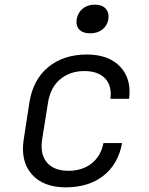

<svg xmlns="http://www.w3.org/2000/svg" viewBox="-20 -794 640 824"><path d="M262 10Q166 10 116.5 -46Q67 -102 82 -197L106 -353Q121 -451 186.5 -505.5Q252 -560 353 -560Q446 -560 495.5 -508Q545 -456 534 -370H454Q461 -426 431 -457.5Q401 -489 342 -489Q280 -489 238 -453.5Q196 -418 186 -353L161 -197Q151 -132 181.5 -96.5Q212 -61 274 -61Q333 -61 373 -92.5Q413 -124 424 -180H504Q487 -89 423.5 -39.5Q360 10 262 10ZM367 -651Q336 -651 320.5 -667Q305 -683 309 -711Q314 -740 335 -757Q356 -774 387 -774Q418 -774 433.5 -757Q449 -740 445 -711Q440 -683 419 -667Q398 -651 367 -651Z"/></svg>

Font: JetBrains Mono NL Light
Style: Italic
Weight: 300
Italic angle: -9°
Designer: Philipp Nurullin, Konstantin Bulenkov
Foundry: JetBrains
Version: Version 2.304; ttfautohint (v1.8.4.7-5d5b)